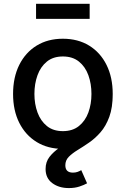

<svg xmlns="http://www.w3.org/2000/svg" viewBox="-20 -751 644 983"><path d="M301.8 11.2Q225.1 11.2 167.7 -23.9Q110.4 -59.1 78.6 -122.3Q46.9 -185.5 46.9 -270Q46.9 -355 78.6 -418.7Q110.4 -482.4 167.7 -517.6Q225.1 -552.7 301.8 -552.7Q378.9 -552.7 436.3 -517.6Q493.7 -482.4 525.4 -418.7Q557.1 -355 557.1 -270Q557.1 -185.5 525.4 -122.3Q493.7 -59.1 436.3 -23.9Q378.9 11.2 301.8 11.2ZM301.8 -79.6Q351.6 -79.6 384 -105.7Q416.5 -131.8 432.4 -175Q448.2 -218.3 448.2 -270Q448.2 -322.3 432.4 -366Q416.5 -409.7 384 -435.8Q351.6 -461.9 301.8 -461.9Q252.4 -461.9 220.2 -435.8Q188 -409.7 172.1 -366Q156.2 -322.3 156.2 -270Q156.2 -218.3 172.1 -175Q188 -131.8 220.2 -105.7Q252.4 -79.6 301.8 -79.6ZM332.5 211.9Q281.7 211.9 247.6 186.5Q213.4 161.1 213.4 114.3Q213.4 78.1 233.4 52.2Q253.4 26.4 285.4 4.6Q317.4 -17.1 353 -40Q388.7 -63 420.7 -92.8Q452.6 -122.6 472.7 -165.3Q492.7 -208 492.7 -270H557.1Q557.1 -200.2 539.6 -152.6Q522 -105 494.4 -73.5Q466.8 -42 435.8 -20.8Q404.8 0.5 377.2 17.3Q349.6 34.2 332 52Q314.5 69.8 314.5 95.2Q314.5 132.8 353.5 132.8Q365.7 132.8 376.5 129.2Q387.2 125.5 396 120.1L425.8 187.5Q410.2 196.3 386.5 204.1Q362.8 211.9 332.5 211.9ZM439 -731.4V-654.3H164.6V-731.4Z"/></svg>

Font: Inter Medium
Style: Regular
Weight: 500
Designer: Rasmus Andersson
Foundry: rsms
Version: Version 4.001;git-9221beed3